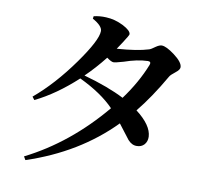

<svg xmlns="http://www.w3.org/2000/svg" viewBox="-90 -898 1180 1063"><g transform="rotate(10 500.0 -367.0)"><path d="M692 -597Q632 -595 561 -570Q516 -557 505 -557Q493 -557 467 -576Q414 -509 360 -457Q500 -418 589 -372Q664 -474 705 -578Q712 -597 692 -597ZM353 -789Q386 -797 423 -795Q472 -793 520 -769Q566 -745 566 -725Q566 -719 536 -673Q528 -660 510 -634Q625 -642 688 -662Q698 -665 721 -682Q740 -695 753 -695Q778 -695 825 -660Q876 -622 876 -594Q876 -580 854 -563Q827 -542 822 -532Q749 -405 677 -317Q766 -249 769 -185Q770 -158 754 -140Q738 -123 713 -123Q685 -122 662 -148L599 -230Q407 -34 119 61L108 42Q347 -78 536 -304Q466 -377 340 -437Q225 -331 110 -275L97 -292Q208 -385 310 -528Q407 -664 407 -715Q407 -744 351 -775Z"/></g></svg>

Font: Source Han Serif JP
Style: Bold
Weight: 700
Designer: Ryoko NISHIZUKA  (kana & ideographs); Frank Grießhammer (Latin, Greek & Cyrillic); Wenlong ZHANG  (bopomofo); Sandoll Co
Foundry: Adobe Systems Incorporated
Version: Version 1.000;PS 1;hotconv 16.6.53;makeotf.lib2.5.65590